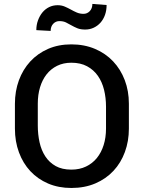

<svg xmlns="http://www.w3.org/2000/svg" viewBox="-20 -947 732 978"><path d="M343.5 10.5Q278 10.5 225 -12.2Q172 -35 134.5 -75.2Q97 -115.5 76.5 -171Q56 -226.5 56 -292V-418.5Q56 -482.5 76.2 -537.8Q96.5 -593 134 -633.8Q171.5 -674.5 224.5 -697.8Q277.5 -721 343.5 -721Q409.5 -721 463.8 -698Q518 -675 556.2 -634.5Q594.5 -594 615.5 -538.8Q636.5 -483.5 636.5 -418.5V-292Q636.5 -228 616.2 -172.8Q596 -117.5 558 -76.8Q520 -36 465.8 -12.8Q411.5 10.5 343.5 10.5ZM343.5 -83Q385.5 -83 418.2 -98.8Q451 -114.5 473.5 -142.2Q496 -170 508 -208.2Q520 -246.5 520 -292V-403.5Q520 -449 510 -489.5Q500 -530 478.5 -560.8Q457 -591.5 423.5 -609.5Q390 -627.5 343.5 -627.5Q303 -627.5 271 -611.8Q239 -596 217.2 -568.2Q195.5 -540.5 184 -502.5Q172.5 -464.5 172.5 -419.5V-308Q172.5 -263 181.5 -222.2Q190.5 -181.5 210.8 -150.5Q231 -119.5 263.5 -101.2Q296 -83 343.5 -83ZM523 -921.5Q523 -894 514.8 -871Q506.5 -848 491.8 -831.5Q477 -815 457.2 -805.8Q437.5 -796.5 414 -796.5Q390 -796.5 373.8 -803.2Q357.5 -810 343.5 -818Q329.5 -826 315.8 -832.8Q302 -839.5 282.5 -839.5Q264 -839.5 251 -825.8Q238 -812 238 -789.5L165 -793.5Q165 -820 173.5 -843.2Q182 -866.5 196.2 -883.8Q210.5 -901 230.2 -910.8Q250 -920.5 273.5 -920.5Q293.5 -920.5 309.8 -913.5Q326 -906.5 340.5 -898.5Q355.5 -890 371.2 -883.2Q387 -876.5 405.5 -876.5Q424 -876.5 437.2 -890.2Q450.5 -904 450.5 -927Z"/></svg>

Font: Roberto Sans Medium
Style: Regular
Weight: 500
Designer: Google (font) & Cristiano Sobral (main changes)
Version: Version 1.000;October 12, 2021;FontCreator 14.0.0.2814 64-bi